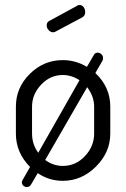

<svg xmlns="http://www.w3.org/2000/svg" viewBox="-20 -721 508 773"><path d="M233 -479Q284 -479 330 -452L358 -500Q363 -509 373 -509Q382 -509 388.5 -502.5Q395 -496 395 -487Q395 -479 391 -474L364 -427Q424 -370 424 -292V-183Q424 -108 366.5 -50.5Q309 7 233 7Q177 7 132 -24L105 22Q99 32 88 32Q80 32 74 26.5Q68 21 68 13Q68 7 72 2L101 -49Q44 -106 44 -183V-292Q44 -368 100 -423.5Q156 -479 233 -479ZM359 -183V-292Q359 -332 331 -370L162 -77Q194 -53 233 -53Q285 -53 322 -92.5Q359 -132 359 -183ZM109 -183Q109 -140 134 -106L300 -398Q268 -419 233 -419Q182 -419 145.5 -380Q109 -341 109 -292ZM311 -651 204 -594Q200 -591 194 -591Q184 -591 176 -599.5Q168 -608 168 -619Q168 -632 179 -637L291 -698Q294 -701 299 -701Q310 -701 316.5 -692.5Q323 -684 323 -673Q323 -657 311 -651Z"/></svg>

Font: Dosis
Style: Book
Weight: 400
Designer: EdgarTolentino, PabloImpallari, IginoMarini
Foundry: EdgarTolentino, PabloImpallari, IginoMarini
Version: Version 1.007